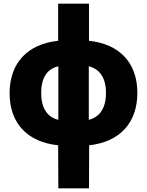

<svg xmlns="http://www.w3.org/2000/svg" viewBox="-20 -780 797 1040"><path d="M296 240H462L463 7C627 -11 724 -113 724 -277C724 -440 627 -542 462 -559V-760H295V-559C130 -542 32 -439 32 -275C32 -111 130 -10 295 7ZM203 -277C203 -358 235 -407 296 -421V-131C236 -145 203 -195 203 -277ZM554 -277C554 -195 521 -146 461 -131V-421C521 -406 554 -357 554 -277Z"/></svg>

Font: Noto Sans Condensed Black
Style: Regular
Weight: 900
Width: 3
Designer: Monotype Design Team
Foundry: Monotype Imaging Inc.
Version: Version 2.013